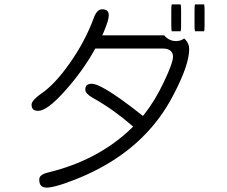

<svg xmlns="http://www.w3.org/2000/svg" viewBox="-20 -794 1040 879"><path d="M766.1 -773.9Q764.2 -766.6 764.2 -749V-676.8Q764.2 -659.7 766.1 -650.9H807.1Q809.1 -658.7 809.1 -676.8V-749Q809.1 -765.6 807.1 -773.9ZM872.6 -773.9Q870.6 -766.6 870.6 -749V-676.8Q870.6 -659.7 872.6 -650.9H914.6Q916.5 -658.7 916.5 -676.8V-749Q916.5 -765.6 914.6 -773.9ZM786.1 -606Q753.4 -606 731.9 -632.3H448.2L454.6 -646.5Q478 -702.1 478 -722.7Q478 -737.3 471.2 -744.1Q463.9 -751.5 447.3 -751.5Q423.3 -751.5 409.2 -711.4Q368.7 -602.5 298.8 -503.9Q229 -404.8 165 -362.8Q130.9 -337.9 125.5 -320.8Q124.5 -318.4 124.5 -316.4Q124.5 -300.8 131.6 -293.7Q138.7 -286.6 155.3 -286.6Q195.8 -286.6 277.3 -377.7Q358.9 -468.8 413.1 -566.4L416 -571.8H725.6Q750.5 -571.8 762.2 -560.1Q772 -550.3 772 -534.2Q772 -506.3 730.2 -418.5Q688.5 -330.6 640.6 -271L634.3 -263.2Q576.7 -309.1 536.6 -337.4Q461.4 -391.1 422.4 -405.8Q408.7 -410.6 400.4 -410.6Q379.9 -410.6 373.5 -398.9Q370.6 -393.1 370.6 -383.3Q370.6 -365.2 405.3 -345.7Q497.1 -294.4 581.1 -221.7L589.4 -214.4L581.5 -206.5Q430.2 -60.1 198.7 -3.9Q176.3 1.5 166.5 11.2Q159.7 18.1 159.7 28.3Q159.7 47.9 168.5 56.6Q176.8 64.9 195.3 64.9Q218.3 64.9 272.9 46.9Q495.6 -29.8 634.8 -168.9Q716.8 -250.5 771.5 -355Q846.2 -495.6 846.2 -569.3Q846.2 -595.2 827.6 -613.8L823.2 -617.7Q807.1 -606 786.1 -606Z"/></svg>

Font: YuPearl-ExtraLight
Style: ExtraLight
Weight: 200
Designer: Max Yao
Foundry: Max-Everyday
Version: Version 1.011; ttfautohint (v1.8.3)